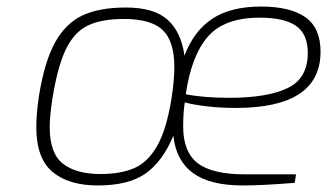

<svg xmlns="http://www.w3.org/2000/svg" viewBox="-20 -561 1000 587"><path d="M91 -172Q91 -213 99 -267Q116 -373 148.5 -431.5Q181 -490 232.5 -514Q284 -538 365 -538Q451 -538 492.5 -500.5Q534 -463 544 -391Q573 -467 629.5 -504Q686 -541 778 -541Q867 -541 913.5 -508.5Q960 -476 960 -403Q960 -231 701 -231Q654 -231 612 -236Q570 -241 545 -248Q540 -218 540 -174Q540 -97 584 -62.5Q628 -28 729 -28H885L881 -2Q782 6 722 6Q622 6 570 -32Q518 -70 510 -146Q477 -67 425 -30.5Q373 6 279 6Q190 6 140.5 -35.5Q91 -77 91 -172ZM921 -399Q921 -457 885 -482Q849 -507 774 -507Q666 -507 615.5 -449Q565 -391 548 -273Q601 -262 681 -262Q797 -262 859 -291.5Q921 -321 921 -399ZM504 -258Q513 -315 513 -356Q513 -435 477.5 -469Q442 -503 359 -503Q290 -503 248.5 -483Q207 -463 181.5 -410.5Q156 -358 140 -258Q132 -205 132 -172Q132 -92 172.5 -60.5Q213 -29 287 -29Q349 -29 390.5 -47Q432 -65 460.5 -115Q489 -165 504 -258Z"/></svg>

Font: Exo ExtraLight
Style: Italic
Weight: 275
Italic angle: -9°
Designer: Natanael Gama
Foundry: Natanael Gama
Version: Version 1.500; ttfautohint (v1.6)